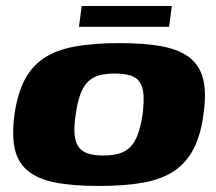

<svg xmlns="http://www.w3.org/2000/svg" viewBox="-20 -610 716 637"><path d="M308 7Q221 7 163 -4.5Q105 -16 72 -43.5Q39 -71 29 -116.5Q19 -162 28 -230Q38 -299 61.5 -344.5Q85 -390 125.5 -417Q166 -444 227.5 -455.5Q289 -467 376 -467Q463 -467 521 -455.5Q579 -444 612 -416.5Q645 -389 655 -343.5Q665 -298 655 -230Q646 -162 622.5 -116.5Q599 -71 559 -43.5Q519 -16 457 -4.5Q395 7 308 7ZM323 -94Q353 -94 375 -100.5Q397 -107 412 -122Q427 -137 437 -163.5Q447 -190 453 -230Q458 -271 456 -297Q454 -323 443 -338.5Q432 -354 411.5 -360Q391 -366 361 -366Q331 -366 309 -360Q287 -354 271.5 -338.5Q256 -323 246.5 -297Q237 -271 231 -230Q225 -190 227.5 -163.5Q230 -137 241 -122Q252 -107 272.5 -100.5Q293 -94 323 -94ZM242 -521 251 -590H550L541 -521Z"/></svg>

Font: Genos Thin ExtraBold
Style: Italic
Weight: 800
Italic angle: -8°
Version: Version 1.010